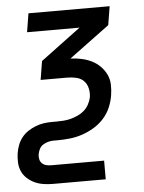

<svg xmlns="http://www.w3.org/2000/svg" viewBox="-61 -562 613 820"><g transform="rotate(-5 246.0 -152.5)"><path d="M359 215H134Q113 215 93 212Q73 209 55.5 201Q38 193 23.5 180Q9 167 1 149.5Q-7 132 -8 111.5Q-9 91 -6 71Q-3 53 3.5 36Q10 19 21.5 4.5Q33 -10 49 -20.5Q65 -31 82 -37.5Q99 -44 116.5 -46.5Q134 -49 151 -49H170Q185 -49 200.5 -50Q216 -51 231.5 -55Q247 -59 262.5 -66Q278 -73 290.5 -84Q303 -95 311 -110Q319 -125 322 -140Q325 -160 320.5 -179Q316 -198 303.5 -210.5Q291 -223 272 -227.5Q253 -232 233 -232H119L132 -312L304 -440H79L92 -520H440L427 -440L254 -312Q278 -311 301 -306Q324 -301 343.5 -291.5Q363 -282 379 -266.5Q395 -251 405 -231Q415 -211 416 -187.5Q417 -164 413 -140Q409 -114 398 -88.5Q387 -63 368 -42Q349 -21 324.5 -6.5Q300 8 274.5 16.5Q249 25 222.5 28Q196 31 170 31H151Q140 31 128.5 34Q117 37 106.5 43.5Q96 50 90.5 61Q85 72 83 83Q81 94 83.5 105Q86 116 93.5 123Q101 130 111.5 132.5Q122 135 133 135H359Z"/></g></svg>

Font: Iosevka Medium
Style: Italic
Weight: 500
Italic angle: -9°
Monospace: yes
Designer: Belleve Invis
Foundry: Belleve Invis
Version: Version 32.5.0; ttfautohint (v1.8.4)